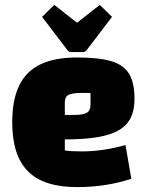

<svg xmlns="http://www.w3.org/2000/svg" viewBox="-20 -750 610 785"><path d="M295 15Q227 15 177 -1Q127 -17 94.5 -49.5Q62 -82 46 -132Q30 -182 30 -250Q30 -342 58.5 -400.5Q87 -459 145.5 -487Q204 -515 295 -515Q385 -515 436 -499.5Q487 -484 508.5 -447Q530 -410 530 -345Q530 -300 514.5 -268.5Q499 -237 465.5 -217.5Q432 -198 377.5 -189Q323 -180 245 -180H215V-280H281Q320 -280 335 -289Q350 -298 350 -322V-370H314Q275 -370 260 -362Q245 -354 245 -332V-135Q266 -131 315 -131Q358 -131 402.5 -137.5Q447 -144 493 -157L517 -19Q465 -2 409.5 6.5Q354 15 295 15ZM202 -730 295 -657 388 -730 438 -681 335 -546Q329 -537 319 -537H271Q261 -537 255 -546L152 -681Z"/></svg>

Font: Changa ExtraBold
Style: Regular
Weight: 800
Designer: Eduardo Rodriguez Tunni
Foundry: Eduardo Rodriguez Tunni
Version: Version 3.002; ttfautohint (v1.8.2)